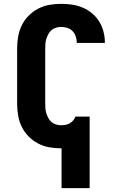

<svg xmlns="http://www.w3.org/2000/svg" viewBox="-20 -763 640 998"><path d="M300 215V8H297Q266 8 235.5 2.5Q205 -3 177.5 -17.5Q150 -32 128 -54.5Q106 -77 92.5 -105Q79 -133 74 -164Q69 -195 69 -226V-509Q69 -540 74 -571Q79 -602 92.5 -630Q106 -658 128 -680.5Q150 -703 177.5 -717.5Q205 -732 235.5 -737.5Q266 -743 297 -743Q326 -743 354 -739Q382 -735 408.5 -724Q435 -713 457.5 -694.5Q480 -676 495 -652Q510 -628 517.5 -600Q525 -572 525 -544V-540H379V-542Q379 -558 373.5 -574Q368 -590 357 -601.5Q346 -613 330 -618Q314 -623 297 -623Q284 -623 271 -619Q258 -615 248 -606.5Q238 -598 231.5 -586Q225 -574 221 -561.5Q217 -549 216 -536Q215 -523 215 -509V-226Q215 -212 216 -199Q217 -186 221 -173.5Q225 -161 231.5 -149Q238 -137 248 -128.5Q258 -120 271 -116Q284 -112 297 -112Q309 -112 320.5 -114Q332 -116 342.5 -122Q353 -128 360.5 -137Q368 -146 372 -157H446V215Z"/></svg>

Font: Iosevka Heavy Extended
Style: Regular
Weight: 900
Width: 7
Monospace: yes
Designer: Belleve Invis
Foundry: Belleve Invis
Version: Version 32.5.0; ttfautohint (v1.8.4)